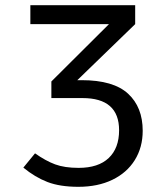

<svg xmlns="http://www.w3.org/2000/svg" viewBox="-20 -709 640 740"><path d="M530 -205Q530 -141 499.5 -92Q469 -43 413 -16Q357 11 282 11Q211 11 163 -7.5Q115 -26 70 -63L115 -118Q156 -89 192.5 -75.5Q229 -62 283 -62Q359 -62 399 -100Q439 -138 439 -207Q439 -331 298 -331H178V-395L400 -616H97V-689H501V-616L278 -400H295Q417 -400 473.5 -348Q530 -296 530 -205Z"/></svg>

Font: FiraDG Mono
Style: Regular
Weight: 400
Designer: Carrois Corporate & Edenspiekermann AG
Foundry: Carrois Corporate GbR & Edenspiekermann AG
Version: Version 3.206